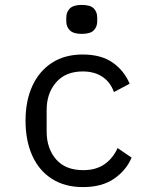

<svg xmlns="http://www.w3.org/2000/svg" viewBox="-20 -750 640 782"><path d="M318 12Q244 12 191.5 -21.5Q139 -55 111.5 -116Q84 -177 84 -258Q84 -340 112 -400.5Q140 -461 192 -494.5Q244 -528 317 -528Q392 -528 439 -495Q486 -462 508 -409L444 -375Q430 -415 397.5 -437Q365 -459 317 -459Q247 -459 208.5 -414.5Q170 -370 170 -302V-214Q170 -146 208 -101.5Q246 -57 319 -57Q371 -57 405.5 -81Q440 -105 459 -147L516 -108Q494 -56 444.5 -22Q395 12 318 12ZM313 -612Q279 -612 264.5 -626.5Q250 -641 250 -663V-679Q250 -701 264.5 -715.5Q279 -730 313 -730Q348 -730 362 -715.5Q376 -701 376 -679V-663Q376 -641 362 -626.5Q348 -612 313 -612Z"/></svg>

Font: Lilex
Style: Regular
Weight: 400
Monospace: yes
Designer: Mike Abbink, Paul van der Laan, Pieter van Rosmalen, Mikhael Khrustik
Foundry: Mikhael Khrustik
Version: Version 2.510